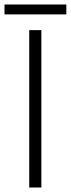

<svg xmlns="http://www.w3.org/2000/svg" viewBox="-48 -834 315 854"><path d="M136 -700V0H82V-700ZM247 -770H-28V-814H247Z"/></svg>

Font: Space Grotesk Variable
Style: Regular
Weight: 400
Designer: Florian Karsten (Space Grotesk), Colophon Foundry (Space Mono)
Foundry: Florian Karsten
Version: Version 1.106